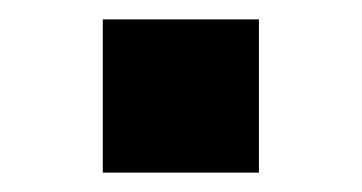

<svg xmlns="http://www.w3.org/2000/svg" viewBox="-20 -439 373 198"><path d="M86 -261H247V-419H86Z"/></svg>

Font: Archivo ExtraBold
Style: Regular
Weight: 800
Designer: Hector Gatti
Foundry: Omnibus-Type
Version: Version 2.001